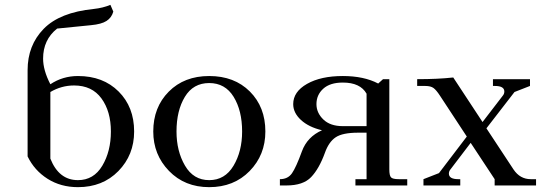

<svg xmlns="http://www.w3.org/2000/svg" viewBox="-20 -766 2253 793"><path d="M94 -120V-476Q94 -579 160.5 -647Q227 -715 367 -729Q405 -733 436 -746L448 -718Q441 -693 420 -679.5Q399 -666 356 -662L216 -648Q158 -602 158 -524Q158 -476 188 -418Q239 -452 302 -452Q406 -452 470 -388Q534 -324 534 -223Q534 -126 469 -59.5Q404 7 302 7Q231 7 176.5 -27.5Q122 -62 94 -120ZM188 -111Q223 -22 302 -22Q367 -22 402.5 -81.5Q438 -141 438 -223Q438 -306 399 -359.5Q360 -413 286 -413Q234 -413 188 -386Z M613 -223Q613 -323 677 -387.5Q741 -452 844 -452Q948 -452 1012 -388Q1076 -324 1076 -223Q1076 -126 1011 -59.5Q946 7 844 7Q743 7 678 -60Q613 -127 613 -223ZM709 -223Q709 -142 744 -82Q779 -22 844 -22Q909 -22 944.5 -81.5Q980 -141 980 -223Q980 -309 945 -366Q910 -423 844 -423Q778 -423 743.5 -366Q709 -309 709 -223Z M1136 0V-26Q1169 -26 1186 -50.5Q1203 -75 1227 -141Q1249 -201 1310 -228Q1255 -241 1223 -270.5Q1191 -300 1191 -336Q1191 -387 1248 -419.5Q1305 -452 1396 -452Q1483 -452 1542 -421L1562 -439H1588V-66Q1588 -41 1595 -33.5Q1602 -26 1627 -26H1662V0H1448V-26H1494V-218H1459Q1395 -218 1366.5 -199Q1338 -180 1322 -135Q1298 -69 1265 -34.5Q1232 0 1163 0ZM1287 -336Q1287 -300 1315.5 -272.5Q1344 -245 1396 -245H1494V-379Q1468 -425 1396 -425Q1343 -425 1315 -399.5Q1287 -374 1287 -336Z M1703 -411V-439Q1789 -439 1852 -446L1973 -262L2056 -370Q2063 -378 2063 -388Q2063 -411 2024 -411H2016V-439H2169V-411L2105 -386L1989 -236L2101 -66Q2128 -26 2172 -26H2194V0H2023V-26L1924 -176L1841 -67Q1834 -59 1834 -49Q1834 -26 1873 -26H1881V0H1729V-26L1793 -51L1908 -202L1797 -371Q1782 -394 1770.5 -402.5Q1759 -411 1736 -411Z"/></svg>

Font: Dihjauti
Style: Bold
Weight: 700
Designer: T. Christopher White
Version: Version 3.0.0